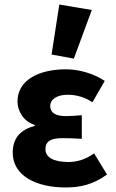

<svg xmlns="http://www.w3.org/2000/svg" viewBox="-20 -813 511 845"><path d="M241 -793 207 -573 305 -555 384 -769ZM36 -141C36 -39 140 12 268 12C331 12 387 1 451 -45L394 -138C355 -109 314 -100 282 -100C215 -100 180 -121 180 -156C180 -191 203 -205 255 -205C282 -205 312 -204 340 -202V-306C317 -304 292 -302 271 -302C224 -302 201 -317 201 -346C201 -376 231 -396 278 -396C316 -396 354 -385 387 -363L441 -457C392 -489 329 -508 270 -508C158 -508 57 -465 57 -366C57 -326 82 -279 133 -263V-259C73 -243 36 -208 36 -141Z"/></svg>

Font: Cambridge Sans Bold
Style: Regular
Weight: 700
Version: Version 2.020;PS 002.020;hotconv 1.0.88;makeotf.lib2.5.64775